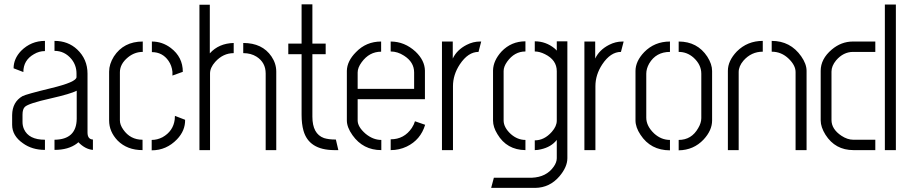

<svg xmlns="http://www.w3.org/2000/svg" viewBox="-20 -706 4272 903"><path d="M37.1 -119.1Q37.1 -67.4 87.9 -32.2Q130.9 -1 191.4 -1V-48.8Q115.2 -48.8 92.8 -98.6Q85.9 -114.3 85.9 -131.8V-167Q85.9 -192.4 96.7 -203.1Q113.3 -219.7 218.8 -243.2Q312.5 -264.6 340.8 -279.3V-147.5Q339.8 -49.8 236.3 -48.8V-1Q301.8 -1 341.8 -31.2Q345.7 -34.2 348.6 -37.1Q380.9 -3.9 417 -1V-49.8Q391.6 -50.8 391.6 -83V-359.4Q391.6 -427.7 342.8 -473.6Q299.8 -513.7 236.3 -513.7V-466.8Q284.2 -466.8 316.4 -427.7Q339.8 -398.4 339.8 -360.4V-343.8Q340.8 -320.3 218.8 -291Q102.5 -262.7 85.9 -253.9Q38.1 -226.6 37.1 -165ZM43.9 -384.8 89.8 -367.2Q89.8 -422.9 139.6 -451.2Q164.1 -465.8 191.4 -465.8V-513.7Q126 -513.7 79.1 -466.8Q43.9 -429.7 43.9 -384.8Z M493.2 -139.6Q493.2 -86.9 533.2 -44.9Q578.1 0 650.4 0V-48.8Q592.8 -48.8 559.6 -96.7Q543.9 -119.1 543.9 -139.6V-366.2Q543.9 -405.3 582 -436.5Q613.3 -461.9 651.4 -461.9V-510.7Q561.5 -510.7 515.6 -440.4Q493.2 -404.3 493.2 -369.1ZM694.3 -460.9Q744.1 -460.9 772.5 -419.9Q788.1 -397.5 791 -368.2V-350.6L839.8 -368.2Q839.8 -437.5 783.2 -480.5Q743.2 -510.7 694.3 -510.7ZM693.4 1Q762.7 1 812.5 -50.8Q851.6 -91.8 850.6 -142.6L802.7 -161.1Q802.7 -159.2 802.2 -152.8Q801.8 -146.5 801.8 -144.5Q794.9 -88.9 744.1 -60.5Q719.7 -47.9 693.4 -47.9Z M918 0V-683.6H966.8V-455.1Q1008.8 -502 1079.1 -503.9V-456.1Q1029.3 -456.1 992.2 -415Q967.8 -387.7 967.8 -360.4V0ZM1124 -456.1V-503.9Q1213.9 -503.9 1256.8 -440.4Q1279.3 -407.2 1279.3 -369.1V0H1229.5V-360.4Q1229.5 -412.1 1186.5 -439.5Q1160.2 -456.1 1124 -456.1Z M1335.9 -451.2V-501H1398.4V-685.5H1449.2V-501H1511.7V-451.2H1449.2V-157.2Q1449.2 -76.2 1503.9 -56.6Q1526.4 -49.8 1555.7 -49.8H1559.6L1571.3 0H1550.8Q1432.6 -1 1407.2 -91.8Q1398.4 -123 1398.4 -166V-451.2Z M1611.3 -139.6V-373Q1612.3 -418.9 1654.3 -460.9Q1702.1 -510.7 1772.5 -510.7V-462.9Q1716.8 -462.9 1680.7 -413.1Q1662.1 -387.7 1662.1 -365.2V-288.1H1927.7V-365.2Q1927.7 -414.1 1879.9 -444.3Q1849.6 -463.9 1817.4 -463.9V-510.7Q1882.8 -510.7 1934.6 -462.9Q1977.5 -421.9 1978.5 -374V-239.3H1662.1V-139.6Q1662.1 -109.4 1699.2 -77.1Q1734.4 -47.9 1773.4 -47.9V0Q1687.5 0 1637.7 -70.3Q1611.3 -107.4 1611.3 -139.6ZM1817.4 0V-50.8Q1880.9 -50.8 1917 -104.5Q1927.7 -121.1 1931.6 -135.7L1979.5 -119.1Q1958 -47.9 1892.6 -16.6Q1857.4 0 1817.4 0Z M2058.6 0V-510.7H2109.4V-430.7Q2128.9 -471.7 2174.8 -495.1Q2205.1 -510.7 2237.3 -510.7H2243.2L2230.5 -461.9Q2181.6 -461.9 2142.6 -403.3Q2110.4 -354.5 2110.4 -300.8V0Z M2290 177.7 2302.7 129.9H2481.4Q2549.8 127 2584 78.1Q2598.6 57.6 2598.6 38.1V-47.9Q2572.3 -14.6 2524.4 -3.9Q2509.8 0 2495.1 0V-45.9Q2540 -45.9 2575.2 -85.9Q2598.6 -112.3 2598.6 -138.7V-371.1Q2598.6 -423.8 2543 -451.2Q2517.6 -463.9 2495.1 -463.9V-511.7Q2546.9 -511.7 2587.9 -478.5Q2594.7 -472.7 2598.6 -467.8V-511.7H2648.4V38.1Q2648.4 79.1 2611.3 123Q2565.4 176.8 2497.1 177.7ZM2298.8 -138.7V-375Q2299.8 -420.9 2338.9 -463.9Q2384.8 -511.7 2451.2 -511.7V-463.9Q2399.4 -463.9 2365.2 -416Q2348.6 -392.6 2348.6 -372.1V-139.6Q2348.6 -106.4 2382.8 -75.2Q2414.1 -47.9 2451.2 -47.9V0Q2363.3 -1 2319.3 -75.2Q2298.8 -108.4 2298.8 -138.7Z M2728.5 0V-510.7H2779.3V-430.7Q2798.8 -471.7 2844.7 -495.1Q2875 -510.7 2907.2 -510.7H2913.1L2900.4 -461.9Q2851.6 -461.9 2812.5 -403.3Q2780.3 -354.5 2780.3 -300.8V0Z M2968.8 -139.6V-372.1Q2968.8 -418 3009.8 -460.9Q3058.6 -510.7 3130.9 -510.7V-461.9Q3065.4 -461.9 3033.2 -407.2Q3019.5 -382.8 3019.5 -359.4V-152.3Q3019.5 -113.3 3056.6 -78.1Q3089.8 -47.9 3130.9 -47.9V1Q3040 1 2992.2 -72.3Q2968.8 -107.4 2968.8 -139.6ZM3171.9 1V-47.9Q3232.4 -47.9 3263.7 -103.5Q3278.3 -127.9 3278.3 -150.4V-359.4Q3278.3 -402.3 3241.2 -435.5Q3210.9 -461.9 3171.9 -461.9V-510.7Q3259.8 -510.7 3306.6 -439.5Q3329.1 -404.3 3329.1 -372.1V-139.6Q3329.1 -92.8 3289.1 -49.8Q3242.2 0 3171.9 1Z M3403.3 0V-373Q3403.3 -419.9 3445.3 -463.9Q3495.1 -513.7 3567.4 -513.7V-462.9Q3513.7 -462.9 3476.6 -420.9Q3454.1 -394.5 3454.1 -367.2V0ZM3609.4 -462.9V-513.7Q3697.3 -513.7 3748 -441.4Q3773.4 -405.3 3773.4 -373V0H3721.7V-367.2Q3721.7 -398.4 3689.5 -429.7Q3655.3 -462.9 3609.4 -462.9Z M3839.8 -139.6V-373Q3839.8 -428.7 3891.6 -472.7Q3936.5 -510.7 3991.2 -510.7H4096.7V-461.9H3992.2Q3946.3 -461.9 3912.1 -421.9Q3890.6 -395.5 3890.6 -369.1V-141.6Q3890.6 -98.6 3937.5 -67.4Q3965.8 -48.8 3993.2 -48.8H4096.7V0H3994.1Q3908.2 0 3862.3 -72.3Q3839.8 -108.4 3839.8 -139.6ZM4141.6 0V-684.6H4193.4V0Z"/></svg>

Font: Post No Bills Colombo
Style: Regular
Weight: 400
Designer: Kosala Senevirathne, Siva Puranthara, Lasantha Premarathna, Tharique Azeez
Foundry: Mooniak
Version: Version 1.220 ; ttfautohint (v1.6)